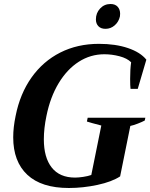

<svg xmlns="http://www.w3.org/2000/svg" viewBox="-20 -929 751 959"><path d="M459 -832Q459 -864 480 -886.5Q501 -909 532 -909Q555 -909 567.5 -895.5Q580 -882 580 -860Q580 -852 579 -847Q573 -820 553 -802.5Q533 -785 507 -785Q484 -785 471.5 -798Q459 -811 459 -832ZM46 -243Q46 -293 58 -350Q80 -461 137.5 -542Q195 -623 281 -666.5Q367 -710 474 -710Q557 -710 619 -689Q681 -668 711 -631L668 -485H632Q630 -500 630 -535Q630 -584 635 -618Q615 -638 577 -648Q539 -658 501 -658Q432 -658 373.5 -620.5Q315 -583 273 -513.5Q231 -444 212 -350Q199 -288 199 -233Q199 -142 238.5 -92Q278 -42 355 -42Q372 -42 395.5 -45.5Q419 -49 436 -55L486 -302Q432 -316 414 -322L418 -341H706L703 -327Q690 -320 668 -311.5Q646 -303 631 -300L580 -48Q539 -21 467 -5.5Q395 10 324 10Q187 10 116.5 -56Q46 -122 46 -243Z"/></svg>

Font: Trirong
Style: Bold Italic
Weight: 700
Italic angle: -12°
Designer: Katatrad Team
Foundry: CadsonDemak
Version: Version 1.001